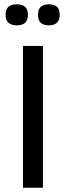

<svg xmlns="http://www.w3.org/2000/svg" viewBox="-20 -874 307 894"><path d="M87 0V-660H180V0ZM207 -756Q157 -756 157 -805Q157 -831 170 -842.5Q183 -854 207 -854Q232 -854 245 -842.5Q258 -831 258 -805Q258 -756 207 -756ZM59 -756Q6 -756 6 -805Q6 -831 19.5 -842.5Q33 -854 58 -854Q83 -854 96.5 -842.5Q110 -831 110 -805Q110 -756 59 -756Z"/></svg>

Font: Bricolage Grotesque 12pt
Style: Regular
Weight: 400
Designer: Mathieu Triay
Foundry: Atelier Triay
Version: Version 1.001; ttfautohint (v1.8.4.7-5d5b);gftools[0.9.33.de